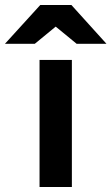

<svg xmlns="http://www.w3.org/2000/svg" viewBox="-83 -752 448 772"><path d="M57 -576H-63L79 -732H204L345 -576H225L141 -645ZM76 0V-511H206V0Z"/></svg>

Font: ReCut ExtraBold
Style: Regular
Weight: 800
Designer: Giant Group (for alternate capitals set)
Version: Version 2.002;FEAKit 1.0